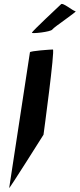

<svg xmlns="http://www.w3.org/2000/svg" viewBox="-20 -956 399 962"><path d="M140 -792C138 -786 234 -796 242 -808C250 -821 371 -900 358 -900C346 -900 293 -947 285 -934C275 -924 141 -800 140 -792ZM26 -14C25 -6 198 -281 198 -281C199 -288 256 -708 245 -708C235 -708 131 -701 130 -694Z"/></svg>

Font: Ampere
Style: SuCndIta
Weight: 400
Version: Version 1